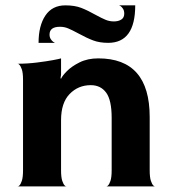

<svg xmlns="http://www.w3.org/2000/svg" viewBox="-20 -696 639 717"><path d="M397 -60V-256Q397 -322 376.5 -350Q356 -378 319 -378Q272 -378 240 -345Q208 -312 208 -247V-60Q208 -34 212.5 -20.5Q217 -7 222.5 -2.5Q228 2 228 0H46Q46 2 51.5 -2.5Q57 -7 61.5 -20.5Q66 -34 66 -60V-398Q66 -424 61.5 -437Q57 -450 51.5 -455Q46 -460 46 -458Q82 -458 118 -462.5Q154 -467 178 -471.5Q202 -476 208 -478V-417L206 -404L208 -402Q212 -412 229.5 -430Q247 -448 277 -463Q307 -478 347 -478Q539 -478 539 -259V-60Q539 -34 543.5 -20.5Q548 -7 553.5 -2.5Q559 2 559 0H377Q377 2 382.5 -2.5Q388 -7 392.5 -20.5Q397 -34 397 -60ZM424 -676Q426 -676 430.5 -673Q435 -670 439.5 -663Q444 -656 444 -645Q444 -630 433 -623Q422 -616 405 -616Q389 -616 374.5 -622Q360 -628 338 -640Q308 -657 283.5 -666.5Q259 -676 224 -676Q175 -676 149.5 -638Q124 -600 124 -536H185Q183 -537 178.5 -540Q174 -543 169.5 -550Q165 -557 165 -567Q165 -596 204 -596Q220 -596 234.5 -590Q249 -584 273 -571Q304 -554 328 -545Q352 -536 384 -536Q485 -536 485 -676Z"/></svg>

Font: Red Rose Bold
Style: Regular
Weight: 700
Designer: jaikishan Patel
Version: Version 1.000